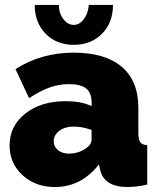

<svg xmlns="http://www.w3.org/2000/svg" viewBox="-20 -750 639 780"><path d="M340.8 -730H439Q439 -658.2 394.5 -613Q350.1 -567.9 279.8 -567.9Q209.5 -567.9 165.3 -613Q121.1 -658.2 121.1 -730H219.2Q219.2 -696.8 237.1 -672.9Q254.9 -648.9 279.8 -648.9Q302.7 -648.9 320.3 -671.9Q337.9 -694.8 340.8 -730ZM19 -159.2Q19 -238.3 82.8 -288.6Q146.5 -338.9 246.1 -338.9Q311 -338.9 352.1 -318.8V-335Q352.1 -372.1 330.3 -390.1Q308.6 -408.2 261.2 -408.2Q218.8 -408.2 180.7 -394.3Q142.6 -380.4 98.1 -351.1L43 -469.2Q147 -536.1 279.8 -536.1Q406.2 -536.1 474.1 -479Q542 -421.9 542 -312V-210Q542 -183.1 549.8 -172.4Q557.6 -161.6 578.1 -160.2V0Q534.2 9.8 498 9.8Q400.9 9.8 386.2 -63L381.8 -82Q310.1 9.8 203.1 9.8Q124 9.8 71.5 -38.3Q19 -86.4 19 -159.2ZM327.1 -146Q352.1 -162.1 352.1 -183.1V-222.2Q313.5 -235.8 278.8 -235.8Q244.6 -235.8 221.4 -218.8Q198.2 -201.7 198.2 -175.8Q198.2 -154.3 215.6 -140.1Q232.9 -126 259.8 -126Q297.4 -126 327.1 -146Z"/></svg>

Font: Rawline Black
Style: Regular
Weight: 900
Designer: Matt McInerney, Pablo Impallari, Rodrigo Fuenzalida
Foundry: Matt McInerney, Pablo Impallari, Rodrigo Fuenzalida
Version: Version 4.020;PS 004.020;hotconv 1.0.88;makeotf.lib2.5.64775